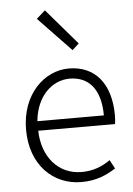

<svg xmlns="http://www.w3.org/2000/svg" viewBox="-58 -884 654 941"><g transform="rotate(-5 269.0 -414.0)"><path d="M305 13C381 13 431 -12 474 -39L451 -82C411 -54 367 -36 310 -36C195 -36 118 -127 115 -256H493C495 -270 496 -285 496 -299C496 -455 419 -547 290 -547C170 -547 56 -440 56 -266C56 -91 167 13 305 13ZM115 -303C126 -425 204 -497 290 -497C384 -497 442 -432 442 -303ZM317 -635 350 -665 199 -841 156 -803Z"/></g></svg>

Font: Noto Sans TC Light
Style: Regular
Weight: 300
Designer: Ryoko NISHIZUKA 西塚涼子 (kana, bopomofo & ideographs); Paul D. Hunt (Latin, Greek & Cyrillic); Sandoll Communications 산돌커뮤니
Foundry: Adobe
Version: Version 2.004;hotconv 1.0.118;makeotfexe 2.5.65603